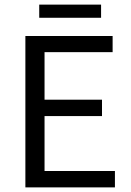

<svg xmlns="http://www.w3.org/2000/svg" viewBox="-20 -812 567 832"><path d="M90 0H478V-71H173V-309H422V-380H173V-586H468V-656H90ZM150 -735H418V-792H150Z"/></svg>

Font: Giro Sans Regular
Style: Regular
Weight: 400
Designer: Paul D. Hunt
Foundry: Adobe Systems Incorporated
Version: Version 1.000;PS 1.0;hotconv 1.0.88;makeotf.lib2.5.647800